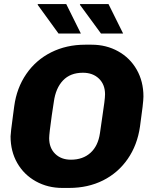

<svg xmlns="http://www.w3.org/2000/svg" viewBox="-20 -915 753 945"><path d="M287 10Q215 10 156.5 -22.5Q98 -55 65 -112.5Q32 -170 32 -244Q32 -259 44 -347L50 -392Q62 -482 109.5 -551Q157 -620 232 -657.5Q307 -695 399 -695H431Q503 -695 561.5 -662.5Q620 -630 653 -572Q686 -514 686 -440Q686 -411 669 -292Q656 -201 608.5 -132.5Q561 -64 487 -27Q413 10 320 10ZM472 -260 484 -343Q490 -383 493.5 -410Q497 -437 497 -451Q497 -499 467 -528Q437 -557 388 -557Q326 -557 290 -519Q254 -481 245 -414L235 -348Q222 -256 222 -235Q222 -187 251.5 -158Q281 -129 329 -129Q388 -129 425.5 -163Q463 -197 472 -260ZM378 -750H268L165 -892L167 -895H306ZM586 -750H477L373 -892L375 -895H514Z"/></svg>

Font: Chivo ExtraBold Italic
Style: Regular
Weight: 800
Italic angle: -8.05°
Designer: Hector Gatti
Foundry: Omnibus-Type
Version: Version 1.007